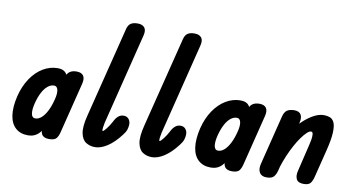

<svg xmlns="http://www.w3.org/2000/svg" viewBox="-75 -959 2110 1147"><g transform="rotate(10 979.5 -386.0)"><path d="M146 0Q99 0 70 -26.5Q41 -53 34 -102Q27 -151 43 -219Q59 -283 90.5 -329.5Q122 -376 164 -401Q206 -426 252 -426Q293 -426 307.5 -399.5Q322 -373 317 -325.5Q312 -278 295 -214Q278 -152 258.5 -103.5Q239 -55 212.5 -27.5Q186 0 146 0ZM171 -107Q191 -107 209 -123Q227 -139 242 -168.5Q257 -198 267 -238Q277 -276 272 -298Q267 -320 249 -320Q229 -320 210.5 -305Q192 -290 177.5 -262Q163 -234 153 -195Q143 -154 147.5 -130.5Q152 -107 171 -107ZM274 0Q241 0 229.5 -19.5Q218 -39 227 -74L303 -379Q314 -426 367 -426Q396 -426 408 -409.5Q420 -393 412 -360L336 -55Q330 -29 318.5 -14.5Q307 0 274 0Z M552 0Q521 0 497 -15.5Q473 -31 465.5 -70Q458 -109 476 -179L613 -726Q619 -751 634 -761.5Q649 -772 676 -772Q705 -772 718 -756Q731 -740 723 -708L585 -154Q582 -141 579.5 -122Q577 -103 582 -103Q587 -103 603.5 -124Q620 -145 632 -168Q643 -191 657 -203Q671 -215 690 -215Q709 -215 720 -202Q731 -189 731 -170Q731 -155 726 -138.5Q721 -122 705 -102Q666 -51 626.5 -25.5Q587 0 552 0Z M897 0Q866 0 842 -15.5Q818 -31 810.5 -70Q803 -109 821 -179L958 -726Q964 -751 979 -761.5Q994 -772 1021 -772Q1050 -772 1063 -756Q1076 -740 1068 -708L930 -154Q927 -141 924.5 -122Q922 -103 927 -103Q932 -103 948.5 -124Q965 -145 977 -168Q988 -191 1002 -203Q1016 -215 1035 -215Q1054 -215 1065 -202Q1076 -189 1076 -170Q1076 -155 1071 -138.5Q1066 -122 1050 -102Q1011 -51 971.5 -25.5Q932 0 897 0Z M1255 0Q1208 0 1179 -26.5Q1150 -53 1143 -102Q1136 -151 1152 -219Q1168 -283 1199.5 -329.5Q1231 -376 1273 -401Q1315 -426 1361 -426Q1402 -426 1416.5 -399.5Q1431 -373 1426 -325.5Q1421 -278 1404 -214Q1387 -152 1367.5 -103.5Q1348 -55 1321.5 -27.5Q1295 0 1255 0ZM1280 -107Q1300 -107 1318 -123Q1336 -139 1351 -168.5Q1366 -198 1376 -238Q1386 -276 1381 -298Q1376 -320 1358 -320Q1338 -320 1319.5 -305Q1301 -290 1286.5 -262Q1272 -234 1262 -195Q1252 -154 1256.5 -130.5Q1261 -107 1280 -107ZM1383 0Q1350 0 1338.5 -19.5Q1327 -39 1336 -74L1412 -379Q1423 -426 1476 -426Q1505 -426 1517 -409.5Q1529 -393 1521 -360L1445 -55Q1439 -29 1427.5 -14.5Q1416 0 1383 0Z M1818 0Q1784 0 1774 -20.5Q1764 -41 1772 -72L1812 -239Q1815 -250 1818 -268Q1821 -286 1820 -301Q1819 -316 1808 -316Q1798 -316 1783.5 -302.5Q1769 -289 1752 -265.5Q1735 -242 1718.5 -211.5Q1702 -181 1687 -146Q1672 -111 1661 -76L1660 -258Q1688 -305 1723.5 -343Q1759 -381 1796.5 -403.5Q1834 -426 1867 -426Q1886 -426 1903 -420Q1920 -414 1929.5 -394Q1939 -374 1937.5 -332.5Q1936 -291 1918 -219L1877 -55Q1871 -30 1860 -15Q1849 0 1818 0ZM1593 0Q1562 0 1550 -21Q1538 -42 1547 -76L1621 -373Q1628 -402 1644 -413Q1660 -424 1688 -424Q1717 -424 1728 -406Q1739 -388 1731 -355L1656 -55Q1650 -30 1637.5 -15Q1625 0 1593 0Z"/></g></svg>

Font: Edu TAS Beginner
Style: Bold
Weight: 700
Version: Version 1.003